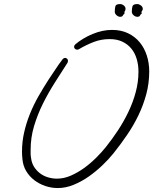

<svg xmlns="http://www.w3.org/2000/svg" viewBox="-20 -909 765 958"><path d="M724.6 -552.7Q724.6 -494.1 710 -439.5Q695.3 -384.8 670.9 -334Q646.5 -283.2 613.8 -235.4Q581.1 -187.5 545.9 -143.6Q522.5 -114.3 490.7 -84Q459 -53.7 422.9 -28.3Q386.7 -2.9 347.2 13.2Q307.6 29.3 268.6 29.3Q236.3 29.3 206.1 19Q175.8 8.8 151.4 -9.8Q127 -28.3 110.8 -55.2Q94.7 -82 91.8 -116.2Q90.8 -125 90.3 -134.3Q89.8 -143.6 89.8 -152.3Q89.8 -202.1 100.6 -249Q111.3 -295.9 129.4 -340.8Q147.5 -385.7 171.4 -427.7Q195.3 -469.7 221.7 -510.7Q239.3 -536.1 256.3 -562.5Q273.4 -588.9 293 -614.3Q298.8 -620.1 304.7 -620.1Q310.5 -620.1 314.9 -615.7Q319.3 -611.3 319.3 -605.5Q319.3 -602.5 317.4 -596.7Q286.1 -547.9 253.4 -496.6Q220.7 -445.3 193.8 -391.1Q167 -336.9 149.9 -279.8Q132.8 -222.7 132.8 -161.1Q132.8 -151.4 132.8 -142.1Q132.8 -132.8 134.8 -122.1Q137.7 -96.7 149.4 -77.6Q161.1 -58.6 178.7 -44.9Q196.3 -31.2 218.8 -24.4Q241.2 -17.6 264.6 -17.6Q298.8 -17.6 333.5 -32.7Q368.2 -47.9 399.9 -70.8Q431.6 -93.8 459.5 -121.6Q487.3 -149.4 507.8 -174.8Q539.1 -213.9 568.4 -258.3Q597.7 -302.7 620.6 -350.6Q643.6 -398.4 657.2 -449.2Q670.9 -500 670.9 -551.8Q670.9 -585 662.1 -614.7Q653.3 -644.5 635.3 -666.5Q617.2 -688.5 590.3 -701.2Q563.5 -713.9 527.3 -713.9Q484.4 -713.9 446.8 -699.2Q409.2 -684.6 373 -663.1Q369.1 -661.1 365.2 -661.1Q358.4 -661.1 354 -665.5Q349.6 -669.9 349.6 -675.8Q349.6 -681.6 355.5 -687.5Q392.6 -718.8 441.9 -739.3Q491.2 -759.8 539.1 -759.8Q584 -759.8 618.7 -743.2Q653.3 -726.6 676.8 -698.2Q700.2 -669.9 712.4 -632.3Q724.6 -594.7 724.6 -552.7ZM692.4 -864.3Q692.4 -860.4 690.4 -857.4Q688.5 -854.5 686.5 -850.6L685.5 -849.6Q687.5 -843.8 687.5 -841.8Q680.7 -836.9 678.2 -831.1Q675.8 -825.2 665 -825.2Q655.3 -825.2 646.5 -833Q637.7 -840.8 637.7 -850.6Q637.7 -867.2 641.1 -877.9Q644.5 -888.7 665 -888.7Q673.8 -888.7 683.1 -881.8Q692.4 -875 692.4 -864.3ZM606.4 -864.3Q606.4 -858.4 601.6 -850.6H600.6V-849.6Q601.6 -846.7 601.6 -841.8Q595.7 -836.9 592.8 -831.1Q589.8 -825.2 579.1 -825.2Q570.3 -825.2 561.5 -833Q552.7 -840.8 552.7 -850.6Q552.7 -867.2 555.7 -877.9Q558.6 -888.7 579.1 -888.7Q588.9 -888.7 597.7 -881.8Q606.4 -875 606.4 -864.3Z"/></svg>

Font: Calligraffitti
Style: Regular
Weight: 400
Designer: Dathan Boardman
Foundry: Open Window
Version: Version 1.001